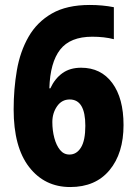

<svg xmlns="http://www.w3.org/2000/svg" viewBox="-20 -744 550 774"><path d="M35 -303Q35 -385 48 -460.5Q61 -536 95 -595.5Q129 -655 189 -689.5Q249 -724 342 -724Q393 -724 439 -715V-586Q420 -591 398 -593.5Q376 -596 352 -596Q263 -596 222.5 -544Q182 -492 179 -388H183Q201 -427 231.5 -449Q262 -471 307 -471Q387 -471 432.5 -409.5Q478 -348 478 -240Q478 -126 421.5 -58Q365 10 263 10Q160 10 97.5 -70.5Q35 -151 35 -303ZM260 -121Q289 -121 306.5 -149.5Q324 -178 324 -237Q324 -343 261 -343Q229 -343 210 -315.5Q191 -288 191 -252Q191 -218 199 -188Q207 -158 222 -139.5Q237 -121 260 -121Z"/></svg>

Font: Noto Sans Myanmar Condensed ExtraBold
Style: Regular
Weight: 800
Width: 3
Designer: Monotype Design Team
Foundry: Monotype Imaging Inc.
Version: Version 2.107; ttfautohint (v1.8.4.7-5d5b)